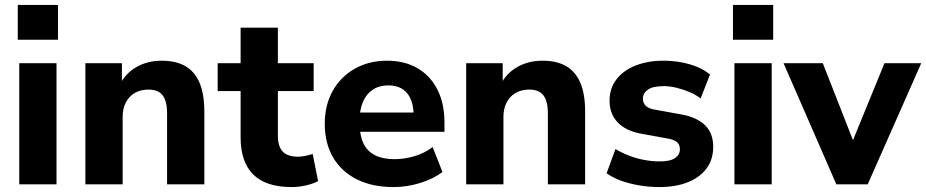

<svg xmlns="http://www.w3.org/2000/svg" viewBox="-20 -747 3753 778"><path d="M52 -586V-727H215V-586ZM58 0V-491H209V0Z M326 0V-491H474V-399H463Q486 -448 531.5 -474.5Q577 -501 635 -501Q694 -501 732 -478.5Q770 -456 789 -410.5Q808 -365 808 -295V0H657V-288Q657 -322 648.5 -343.5Q640 -365 623.5 -374.5Q607 -384 582 -384Q550 -384 526.5 -370.5Q503 -357 490 -332Q477 -307 477 -274V0Z M1162 11Q1057 11 1006 -40Q955 -91 955 -190V-378H862V-491H955V-635H1106V-491H1251V-378H1106V-196Q1106 -154 1125.5 -133Q1145 -112 1188 -112Q1201 -112 1215.5 -115Q1230 -118 1247 -123L1269 -13Q1248 -2 1219 4.5Q1190 11 1162 11Z M1575 11Q1488 11 1425.5 -20.5Q1363 -52 1329.5 -109.5Q1296 -167 1296 -245Q1296 -321 1328 -378.5Q1360 -436 1417.5 -468.5Q1475 -501 1548 -501Q1620 -501 1672 -470.5Q1724 -440 1752.5 -384Q1781 -328 1781 -251V-213H1420V-291H1672L1656 -277Q1656 -338 1629.5 -369.5Q1603 -401 1554 -401Q1517 -401 1491 -384Q1465 -367 1451 -335Q1437 -303 1437 -258V-250Q1437 -199 1452.5 -166.5Q1468 -134 1499.5 -118Q1531 -102 1578 -102Q1618 -102 1659 -114Q1700 -126 1733 -151L1773 -50Q1736 -22 1682.5 -5.5Q1629 11 1575 11Z M1869 0V-491H2017V-399H2006Q2029 -448 2074.5 -474.5Q2120 -501 2178 -501Q2237 -501 2275 -478.5Q2313 -456 2332 -410.5Q2351 -365 2351 -295V0H2200V-288Q2200 -322 2191.5 -343.5Q2183 -365 2166.5 -374.5Q2150 -384 2125 -384Q2093 -384 2069.5 -370.5Q2046 -357 2033 -332Q2020 -307 2020 -274V0Z M2652 11Q2609 11 2569 4Q2529 -3 2496 -15Q2463 -27 2438 -45L2474 -143Q2499 -128 2528.5 -116.5Q2558 -105 2590 -99Q2622 -93 2653 -93Q2696 -93 2715.5 -106.5Q2735 -120 2735 -142Q2735 -162 2722 -172Q2709 -182 2684 -186L2579 -205Q2517 -216 2483.5 -250.5Q2450 -285 2450 -339Q2450 -389 2478 -425.5Q2506 -462 2555.5 -481.5Q2605 -501 2668 -501Q2704 -501 2738 -495Q2772 -489 2802.5 -477Q2833 -465 2857 -445L2819 -348Q2800 -363 2774 -374Q2748 -385 2721 -391.5Q2694 -398 2670 -398Q2625 -398 2605 -383.5Q2585 -369 2585 -347Q2585 -330 2596.5 -318.5Q2608 -307 2632 -303L2737 -284Q2802 -273 2836 -240.5Q2870 -208 2870 -152Q2870 -101 2843 -64.5Q2816 -28 2767 -8.5Q2718 11 2652 11Z M2950 -586V-727H3113V-586ZM2956 0V-491H3107V0Z M3369 0 3155 -491H3314L3452 -139H3420L3564 -491H3713L3496 0Z"/></svg>

Font: Nunito Sans 12pt ExtraLight ExtraBold
Style: Regular
Weight: 800
Version: Version 3.101;gftools[0.9.27]